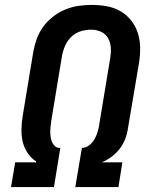

<svg xmlns="http://www.w3.org/2000/svg" viewBox="-20 -763 640 783"><path d="M25 0 42 -101H127V-105Q107 -118 93 -138.5Q79 -159 73 -183.5Q67 -208 67.5 -234.5Q68 -261 72 -287L116 -553Q121 -580 130.5 -606Q140 -632 157 -655Q174 -678 197.5 -696Q221 -714 247 -724.5Q273 -735 300 -739Q327 -743 354 -743Q385 -743 415.5 -737.5Q446 -732 471 -717.5Q496 -703 514.5 -680Q533 -657 542 -628.5Q551 -600 551.5 -569Q552 -538 547 -507L502 -241Q499 -219 491 -197.5Q483 -176 469 -157.5Q455 -139 436 -124.5Q417 -110 395 -101H479L463 0H287L314 -160H315Q331 -160 344.5 -171Q358 -182 366 -196.5Q374 -211 378.5 -226.5Q383 -242 385 -257L429 -523Q433 -545 432 -566.5Q431 -588 421.5 -606Q412 -624 393 -633Q374 -642 352 -642Q330 -642 309 -635.5Q288 -629 271.5 -613.5Q255 -598 246 -577.5Q237 -557 233 -536L189 -270Q188 -259 186.5 -248Q185 -237 185 -226Q185 -215 186.5 -204.5Q188 -194 192 -184.5Q196 -175 203.5 -167.5Q211 -160 222 -160H226L200 0Z"/></svg>

Font: Iosevka Curly Extended
Style: Bold Italic
Weight: 700
Width: 7
Italic angle: -9°
Monospace: yes
Designer: Belleve Invis
Foundry: Belleve Invis
Version: Version 11.1.0; ttfautohint (v1.8.3)